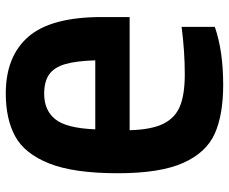

<svg xmlns="http://www.w3.org/2000/svg" viewBox="-84 -703 793 665"><g transform="rotate(90 312.5 -370.5)"><path d="M39 -327V-423H431Q429 -499 408.5 -540Q388 -581 347.5 -597.5Q307 -614 237 -614Q158 -614 73 -603V-718Q156 -747 274 -747Q377 -747 442.5 -718Q508 -689 544 -609Q580 -529 580 -382Q580 -229 546 -144Q512 -59 452 -26.5Q392 6 304 6Q175 6 107 -72.5Q39 -151 39 -327ZM428 -304H189Q191 -238 202 -200Q213 -162 237.5 -144.5Q262 -127 305 -127Q362 -127 393 -165.5Q424 -204 428 -304Z"/></g></svg>

Font: Exo
Style: Bold
Weight: 700
Designer: Natanael Gama
Foundry: Natanael Gama
Version: Version 1.500; ttfautohint (v1.6)